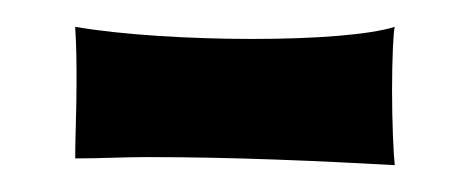

<svg xmlns="http://www.w3.org/2000/svg" viewBox="-20 25 348 143"><path d="M274 45C255 51 214 54 168 54C122 54 71 51 36 45C37 60 37 74 37 87C37 108 36 127 36 143C54 143 72 142 90 142C155 142 220 145 274 148C273 139 272 115 272 92C272 69 273 48 274 45Z"/></svg>

Font: Mouse Memoirs
Style: Regular
Weight: 400
Designer: Astigmatic (AOETI)
Foundry: Astigmatic (AOETI)
Version: Version 1.000